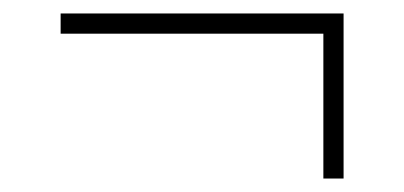

<svg xmlns="http://www.w3.org/2000/svg" viewBox="-20 -330 600 285"><path d="M460 -65V-280H70V-310H490V-65Z"/></svg>

Font: Heraclito Thin
Style: Regular
Weight: 100
Designer: Kostas Bartsokas (font) & Cristiano Sobral (main changes)
Foundry: Kostas Bartsokas (font) & Cristiano Sobral (main changes)
Version: Version 1.00;July 8, 2020;FontCreator 13.0.0.2655 64-bit